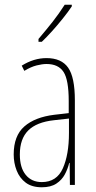

<svg xmlns="http://www.w3.org/2000/svg" viewBox="-20 -783 406 813"><path d="M177 -537Q240 -537 268.5 -496.5Q297 -456 297 -358V0H276L275 -93H273Q267 -68 254.5 -44.5Q242 -21 218.5 -5.5Q195 10 157 10Q115 10 89 -9.5Q63 -29 50.5 -61Q38 -93 38 -129Q38 -208 83 -247.5Q128 -287 210 -297L271 -304V-355Q271 -445 249 -478.5Q227 -512 177 -512Q159 -512 135 -506Q111 -500 83 -483L72 -505Q123 -537 177 -537ZM209 -274Q135 -266 99.5 -230.5Q64 -195 64 -129Q64 -73 89 -42.5Q114 -12 157 -12Q220 -12 246 -70Q272 -128 272 -220V-281ZM284 -756Q268 -732 245.5 -704Q223 -676 200 -650.5Q177 -625 157 -606H143V-618Q177 -658 203 -691Q229 -724 254 -763H284Z"/></svg>

Font: Noto Sans Hebrew ExtraCondensed Thin
Style: Regular
Weight: 100
Width: 2
Designer: Monotype Design Team
Foundry: Monotype Imaging Inc.
Version: Version 2.004; ttfautohint (v1.8.4.7-5d5b)